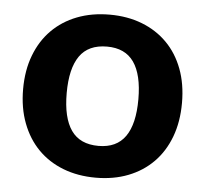

<svg xmlns="http://www.w3.org/2000/svg" viewBox="-44 -570 665 623"><g transform="rotate(5 289.0 -258.5)"><path d="M289.5 -96Q348.5 -96 377 -136.8Q405.5 -177.5 405.5 -258Q405.5 -338 377 -378.8Q348.5 -419.5 289.5 -419.5Q229 -419.5 200.5 -378.8Q172 -338 172 -258Q172 -177.5 200.5 -136.8Q229 -96 289.5 -96ZM289.5 -523.5Q347.5 -523.5 395 -505Q442.5 -486.5 476.5 -452.2Q510.5 -418 529 -369Q547.5 -320 547.5 -258.5Q547.5 -197 529 -147.8Q510.5 -98.5 476.5 -64Q442.5 -29.5 395 -11Q347.5 7.5 289.5 7.5Q231 7.5 183.2 -11Q135.5 -29.5 101.5 -64Q67.5 -98.5 48.8 -147.8Q30 -197 30 -258.5Q30 -320 48.8 -369Q67.5 -418 101.5 -452.2Q135.5 -486.5 183.2 -505Q231 -523.5 289.5 -523.5Z"/></g></svg>

Font: Lato
Style: Regular
Weight: 800
Designer: Lukasz Dziedzic with Adam Twardoch and Botio Nikoltchev
Foundry: tyPoland Lukasz Dziedzic
Version: Version 2.015; 2015-08-06; http://www.latofonts.com/; ttfaut